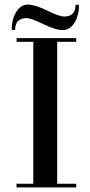

<svg xmlns="http://www.w3.org/2000/svg" viewBox="-20 -816 394 836"><path d="M125 -634H52V-650H312V-634H229V-16H312V0H52V-16H125ZM259 -744Q309 -744 309 -795H324Q324 -748 304 -716.5Q284 -685 253 -685Q222 -685 168.5 -711Q115 -737 96 -737Q46 -737 46 -686H31Q31 -733 51 -764.5Q71 -796 101.5 -796Q132 -796 185.5 -770Q239 -744 259 -744Z"/></svg>

Font: Elsie Swash Caps
Style: Regular
Weight: 400
Designer: Alejandro Inler
Foundry: Alejandro Inler
Version: 1.003